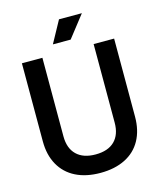

<svg xmlns="http://www.w3.org/2000/svg" viewBox="-130 -979 907 1086"><g transform="rotate(-15 323.5 -436.0)"><path d="M53 -243V-700H173V-240Q173 -170 212 -132Q251 -94 323 -94Q396 -94 434.5 -132Q473 -170 473 -240V-700H593V-243Q593 -163 561 -105Q529 -47 468 -16.5Q407 14 323 14Q239 14 178.5 -16.5Q118 -47 85.5 -105Q53 -163 53 -243ZM250 -758 320 -886H454L354 -758Z"/></g></svg>

Font: Space Grotesk Frontify SemiBold
Style: Regular
Weight: 600
Designer: Florian Karsten
Version: Version 2.000